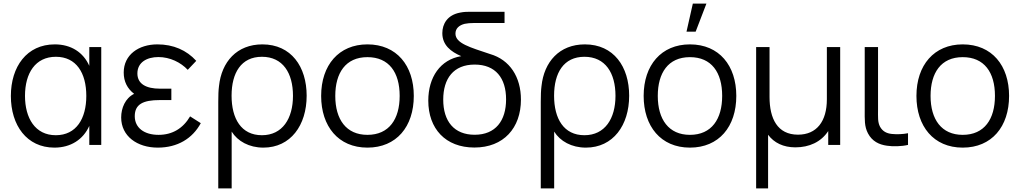

<svg xmlns="http://www.w3.org/2000/svg" viewBox="-20 -800 5631 1060"><path d="M280.5 15C370 15 439.5 -29.5 473 -105V0H539V-540H473V-436.5C440 -511 372.5 -555 282.5 -555C127.5 -555 40 -431.5 40 -270C40 -108.5 127.5 15 280.5 15ZM288 -53.5C174 -53.5 118 -148 118 -270.5C118 -396.5 175.5 -486.5 288.5 -486.5C401 -486.5 456.5 -397.5 456.5 -270.5C456.5 -145.5 401.5 -53.5 288 -53.5Z M851 15C960 15 1042.5 -35 1088.5 -120L1029.5 -157.5C990.5 -91 931.5 -55.5 855.5 -55.5C776 -55.5 724 -94.5 724 -158.5C724 -224.5 770 -247.5 862 -247.5H926V-310.5H862.5C788 -310.5 738.5 -336 738.5 -394.5C738.5 -456 791 -485 854.5 -485C918.5 -485 978 -455.5 1016.5 -414.5L1063.5 -464C1010 -523 937 -555 849 -555C745 -555 663 -497.5 663 -399.5C663 -349 683.5 -310.5 720.5 -282C671.5 -258 649 -203.5 649 -151.5C649 -48.5 737 15 851 15Z M1185 240H1259V-73.5C1292 -20.5 1355 15 1434 15C1584.5 15 1673 -108.5 1673 -271.5C1673 -431.5 1588 -555 1428.5 -555C1287.5 -555 1203 -458.5 1189 -324.5C1186 -302.5 1185 -273.5 1185 -237.5ZM1426 -53.5C1312 -53.5 1258.5 -144.5 1258.5 -271.5C1258.5 -398 1311.5 -486.5 1426 -486.5C1542 -486.5 1597.5 -396.5 1597.5 -271C1597.5 -145.5 1539.5 -53.5 1426 -53.5Z M2008.5 15C2168.5 15 2264.5 -100.5 2264.5 -270.5C2264.5 -437.5 2170.5 -555 2008.5 -555C1850.5 -555 1753 -440.5 1753 -270.5C1753 -103 1847.5 15 2008.5 15ZM2008.5 -55.5C1891.5 -55.5 1831 -140.5 1831 -270.5C1831 -396.5 1887.5 -484.5 2008.5 -484.5C2127.5 -484.5 2186.5 -400.5 2186.5 -270.5C2186.5 -143 2128.5 -55.5 2008.5 -55.5Z M2599 14.5C2760.5 14.5 2856 -93.5 2856 -250C2856 -375 2794.5 -470 2686 -501.5C2574.5 -539 2494.5 -560.5 2494.5 -614.5C2494.5 -643.5 2515.5 -661 2545.5 -668.5C2560 -671.5 2577 -673 2596.5 -673H2765.5V-735H2580C2562 -735 2542 -735 2520.5 -730.5C2450 -717.5 2422 -668 2422 -617C2422 -551 2469 -514.5 2526.5 -490C2411 -471.5 2344.5 -373.5 2344.5 -244.5C2344.5 -89.5 2439.5 14.5 2599 14.5ZM2600.5 -56C2487 -56 2427 -130.5 2427 -250C2427 -366 2483.5 -443.5 2600.5 -443.5C2715.5 -443.5 2774 -369.5 2774 -251.5C2774 -133.5 2716 -56 2600.5 -56Z M2965.5 240H3039.5V-73.5C3072.5 -20.5 3135.5 15 3214.5 15C3365 15 3453.5 -108.5 3453.5 -271.5C3453.5 -431.5 3368.5 -555 3209 -555C3068 -555 2983.5 -458.5 2969.5 -324.5C2966.5 -302.5 2965.5 -273.5 2965.5 -237.5ZM3206.5 -53.5C3092.5 -53.5 3039 -144.5 3039 -271.5C3039 -398 3092 -486.5 3206.5 -486.5C3322.5 -486.5 3378 -396.5 3378 -271C3378 -145.5 3320 -53.5 3206.5 -53.5Z M3805 -780 3770 -625H3820.5L3880 -780ZM3789 15C3949 15 4045 -100.5 4045 -270.5C4045 -437.5 3951 -555 3789 -555C3631 -555 3533.5 -440.5 3533.5 -270.5C3533.5 -103 3628 15 3789 15ZM3789 -55.5C3672 -55.5 3611.5 -140.5 3611.5 -270.5C3611.5 -396.5 3668 -484.5 3789 -484.5C3908 -484.5 3967 -400.5 3967 -270.5C3967 -143 3909 -55.5 3789 -55.5Z M4154.5 240H4220.5V-56C4253.5 -11.5 4305 13.5 4371 13.5C4447.5 13.5 4513 -16 4552.5 -76.5V0H4618.5V-540H4545V-252C4545 -130 4489 -56.5 4385.5 -56.5C4272 -56.5 4228.5 -145.5 4228.5 -264.5V-540H4154.5Z M4877 4.5C4909.5 9.5 4957.5 8.5 4993 0V-64.5C4965 -59 4932 -57.5 4903.5 -60.5C4875 -63.5 4853 -74.5 4838.5 -100.5C4825 -126.5 4827.5 -152.5 4827.5 -198.5V-540H4754V-195.5C4754 -140 4751.5 -102.5 4772 -63.5C4795 -20 4833 -1.5 4877 4.5Z M5295 15C5455 15 5551 -100.5 5551 -270.5C5551 -437.5 5457 -555 5295 -555C5137 -555 5039.5 -440.5 5039.5 -270.5C5039.5 -103 5134 15 5295 15ZM5295 -55.5C5178 -55.5 5117.5 -140.5 5117.5 -270.5C5117.5 -396.5 5174 -484.5 5295 -484.5C5414 -484.5 5473 -400.5 5473 -270.5C5473 -143 5415 -55.5 5295 -55.5Z"/></svg>

Font: Hauora
Style: Regular
Weight: 400
Designer: Mikhail Sharanda
Foundry: WCYS & Co.
Version: Version 1.010